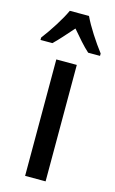

<svg xmlns="http://www.w3.org/2000/svg" viewBox="-147 -813 514 860"><g transform="rotate(15 110.0 -383.0)"><path d="M158 0H63V-540H158ZM154 -766Q170 -732 196 -691.5Q222 -651 248 -617V-606H193Q173 -624 152.5 -647Q132 -670 110 -696Q87 -670 65.5 -646Q44 -622 27 -606H-28V-617Q-2 -651 24.5 -693Q51 -735 65 -766Z"/></g></svg>

Font: Noto Sans Thai ExtCond Med
Style: Regular
Weight: 500
Width: 2
Designer: Monotype Design Team
Foundry: Monotype Imaging Inc.
Version: Version 2.002; ttfautohint (v1.8.4.7-5d5b)